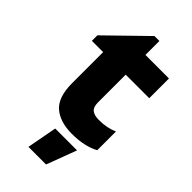

<svg xmlns="http://www.w3.org/2000/svg" viewBox="-261 -691 963 963"><g transform="rotate(45 221.0 -209.0)"><path d="M417 -21Q358 11 269 11Q184 11 137 -30Q90 -71 90 -170V-390H10V-429L215 -629H250V-530H417V-390H250V-193Q250 -160 266.5 -147Q283 -134 315 -134Q373 -134 417 -154ZM346 51 286 211H161L191 51Z"/></g></svg>

Font: Roundo
Style: Bold
Weight: 700
Designer: Namrata Goyal (Gurmukhi), Shiva Nallaperumal (Latin)
Foundry: Indian Type Foundry
Version: Version 1.000;PS 1.0;hotconv 1.0.88;makeotf.lib2.5.647800